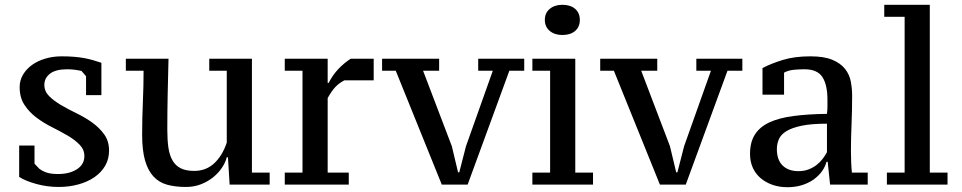

<svg xmlns="http://www.w3.org/2000/svg" viewBox="-20 -770 4014 801"><path d="M332 -119Q332 -146 312 -166.5Q292 -187 262 -204.5Q232 -222 197 -239.5Q162 -257 132 -279.5Q102 -302 82 -332.5Q62 -363 62 -406Q62 -435 76 -458.5Q90 -482 113.5 -499Q137 -516 169 -525.5Q201 -535 237 -535Q267 -535 290 -533Q313 -531 332 -527.5Q351 -524 368 -519Q385 -514 403 -508V-373H339V-452L320 -474Q307 -477 292 -479Q277 -481 260 -481Q212 -481 188.5 -462.5Q165 -444 165 -416Q165 -389 185 -369Q205 -349 235 -331.5Q265 -314 300 -297Q335 -280 365 -258.5Q395 -237 415 -209Q435 -181 435 -142Q435 -106 418.5 -78Q402 -50 373.5 -30.5Q345 -11 306.5 -0.5Q268 10 225 10Q177 10 131.5 -2.5Q86 -15 60 -32V-163H124V-87L144 -66Q157 -56 175 -50Q193 -44 222 -44Q270 -44 301 -64Q332 -84 332 -119Z M573 -208Q573 -274 576 -343Q579 -412 579 -475H505V-525H683Q681 -447 679.5 -375.5Q678 -304 678 -227Q678 -186 682.5 -154.5Q687 -123 699.5 -101Q712 -79 734 -68Q756 -57 790 -57Q840 -57 874 -89Q908 -121 926 -175V-475H853V-525H1031V-50H1105V0H938L931 -114H926Q921 -93 906.5 -71Q892 -49 870 -31Q848 -13 819 -1.5Q790 10 756 10Q711 10 677 0.5Q643 -9 620 -34Q597 -59 585 -101Q573 -143 573 -208Z M1417 -435Q1394 -423 1379 -407Q1364 -391 1347 -361V-50H1435V0H1168V-50H1242V-475H1168V-525H1347V-424H1351Q1368 -457 1391 -481.5Q1414 -506 1443 -525H1539V-435Z M1823 0 1631 -475H1574V-525H1812V-475H1745L1865 -160L1891 -51H1896L1924 -160L2036 -475H1975V-525H2167V-475H2105L1931 0Z M2454 0H2201V-50H2275V-475H2201V-525H2380V-50H2454ZM2253 -687Q2253 -716 2273.5 -733Q2294 -750 2326 -750Q2360 -750 2379.5 -733Q2399 -716 2399 -687Q2399 -658 2379.5 -641Q2360 -624 2326 -624Q2294 -624 2273.5 -641Q2253 -658 2253 -687Z M2733 0 2541 -475H2484V-525H2722V-475H2655L2775 -160L2801 -51H2806L2834 -160L2946 -475H2885V-525H3077V-475H3015L2841 0Z M3530 -139Q3530 -116 3531 -92.5Q3532 -69 3534 -50H3600V0H3443L3433 -95H3428Q3423 -75 3409.5 -56Q3396 -37 3375.5 -22Q3355 -7 3327 2Q3299 11 3265 11Q3231 11 3202.5 1Q3174 -9 3153 -27Q3132 -45 3120.5 -70.5Q3109 -96 3109 -128Q3109 -177 3129.5 -209Q3150 -241 3190 -259.5Q3230 -278 3290 -286Q3350 -294 3430 -295Q3432 -311 3432 -325.5Q3432 -340 3432 -354Q3432 -416 3411 -448.5Q3390 -481 3336 -481Q3316 -481 3293 -479Q3270 -477 3251 -467V-375H3161V-486Q3197 -505 3246 -520Q3295 -535 3361 -535Q3418 -535 3452.5 -520.5Q3487 -506 3505.5 -482.5Q3524 -459 3529.5 -429.5Q3535 -400 3535 -371Q3535 -308 3532.5 -250.5Q3530 -193 3530 -139ZM3311 -56Q3335 -56 3354 -63.5Q3373 -71 3387.5 -82.5Q3402 -94 3412.5 -108Q3423 -122 3430 -135V-254Q3365 -254 3324.5 -245.5Q3284 -237 3261 -223Q3238 -209 3229.5 -189.5Q3221 -170 3221 -148Q3221 -103 3245 -79.5Q3269 -56 3311 -56Z M3933 0H3680V-50H3754V-700H3669V-750H3859V-50H3933Z"/></svg>

Font: PT Serif Caption
Style: Regular
Weight: 400
Designer: A.Korolkova, O.Umpeleva, V.Yefimov
Foundry: ParaType Ltd
Version: Version 1.000W OFL